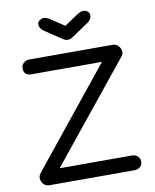

<svg xmlns="http://www.w3.org/2000/svg" viewBox="-106 -1098 954 1178"><g transform="rotate(-10 371.0 -509.0)"><path d="M106.4 0Q83 0 69.3 -14.6Q55.7 -30.3 53.7 -48.8Q53.7 -50.8 53.7 -51.8Q53.7 -70.3 65.4 -84Q227.5 -286.1 553.7 -689.5Q444.3 -689.5 116.2 -689.5Q90.8 -689.5 78.1 -701.2Q66.4 -713.9 67.4 -733.4Q66.4 -753.9 81.1 -767.6Q95.7 -781.2 118.2 -781.2Q290 -781.2 633.8 -781.2Q657.2 -781.2 670.9 -766.6Q684.6 -752.9 686.5 -733.4Q687.5 -730.5 687.5 -727.5Q687.5 -711.9 675.8 -699.2Q512.7 -497.1 184.6 -91.8Q296.9 -91.8 633.8 -91.8Q657.2 -91.8 670.9 -78.1Q684.6 -65.4 684.6 -46.9Q684.6 -25.4 670.9 -12.7Q657.2 0 633.8 0Q458 0 106.4 0ZM371.1 -859.4Q356.4 -859.4 344.7 -867.2Q307.6 -891.6 233.4 -941.4Q209 -959 209 -984.4Q209 -1003.9 233.4 -1013.7Q257.8 -1023.4 292 -999Q318.4 -981.4 371.1 -946.3Q390.6 -959 450.2 -999Q477.5 -1017.6 496.1 -1017.6Q503.9 -1017.6 510.7 -1014.6Q533.2 -1003.9 533.2 -984.4Q533.2 -959 508.8 -941.4Q471.7 -916 398.4 -867.2Q385.7 -859.4 371.1 -859.4Z"/></g></svg>

Font: Abed
Style: Bold
Weight: 700
Designer: Johan Aakerlund
Version: Version 3.105